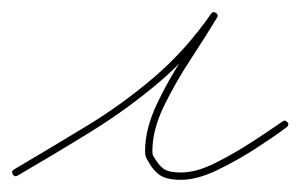

<svg xmlns="http://www.w3.org/2000/svg" viewBox="-26 -281 493 315"><path d="M3 7Q-2 10 -5 5Q-8 0 -3 -3Q58 -39 116.5 -74.5Q175 -110 227 -154.5Q279 -199 320 -258Q323 -263 328 -260Q333 -257 330 -252Q312 -222 287 -184Q262 -146 243 -107Q224 -68 224 -33Q224 -28 225 -26Q225 -26 225 -26Q225 -26 225 -26Q234 -10 242.5 -4Q251 2 271 2Q296 2 327 -13.5Q358 -29 388 -48.5Q418 -68 438 -82Q438 -82 438 -82Q438 -82 438 -82Q442 -85 446 -80Q449 -76 444 -72Q424 -57 393 -37Q362 -17 329.5 -1.5Q297 14 271 14Q248 14 236.5 6.5Q225 -1 215 -20Q215 -20 215 -20Q215 -20 215 -20Q212 -25 212 -33Q212 -69 231 -109.5Q250 -150 275.5 -188.5Q301 -227 320 -258Q323 -263 328 -260Q333 -256 330 -252Q288 -191 235.5 -146.5Q183 -102 124 -65.5Q65 -29 3 7Q3 7 3 7Q3 7 3 7Z"/></svg>

Font: FRB American Cursive Guidelines Arrows Thin
Style: Italic
Weight: 100
Italic angle: -25°
Version: Version 2.0;Modular Font Editor K font №1